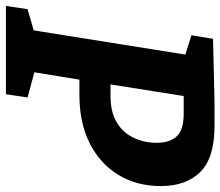

<svg xmlns="http://www.w3.org/2000/svg" viewBox="-69 -676 744 648"><g transform="rotate(90 303.0 -352.0)"><path d="M-1 0 10 -73 99 -99 79 -78 166 -623 181 -600 98 -626 110 -699 322 -704H404Q512 -704 559.5 -656Q607 -608 607 -523Q607 -442 569.5 -380Q532 -318 463 -283Q394 -248 299 -248H218L252 -274L220 -78L212 -99L308 -73L297 0ZM260 -328 242 -353H303Q357 -353 392 -374Q427 -395 444 -431Q461 -467 461 -509Q461 -552 439.5 -576Q418 -600 363 -600H287L307 -625Z"/></g></svg>

Font: Bitter Thin
Style: Bold Italic
Weight: 700
Italic angle: -9°
Version: Version 3.021